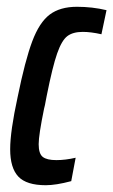

<svg xmlns="http://www.w3.org/2000/svg" viewBox="-20 -538 334 566"><path d="M10 -98Q10 -151 32 -252Q54 -360 75 -416Q96 -472 126.5 -495Q157 -518 207 -518Q252 -518 294 -508L279 -437Q248 -444 224 -444Q195 -444 178.5 -431.5Q162 -419 148.5 -380.5Q135 -342 118 -257Q116 -249 114.5 -239Q113 -229 110 -218Q94 -140 94 -113Q94 -85 106 -75.5Q118 -66 146 -66Q173 -66 203 -73L190 -4Q145 8 115 8Q58 8 34 -17.5Q10 -43 10 -98Z"/></svg>

Font: Saira Ultra Condensed SemiBold
Style: Italic
Weight: 600
Width: 1
Italic angle: -12°
Designer: Hector Gatti with collaboration of the Omnibus-Type team
Foundry: Omnibus-Type
Version: Version 1.001; ttfautohint (v1.8)